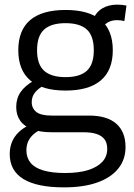

<svg xmlns="http://www.w3.org/2000/svg" viewBox="-20 -589 579 829"><path d="M256 220Q140 220 81 184Q22 148 22 76Q22 48 31.5 24.5Q41 1 60.5 -18Q80 -37 110 -51L164 -33Q140 -23 124.5 -9Q109 5 101.5 22Q94 39 94 60Q94 92 112 114Q130 136 167.5 147Q205 158 261 158Q320 158 360 145.5Q400 133 421.5 110Q443 87 443 54Q443 29 432 13.5Q421 -2 398.5 -10Q376 -18 340 -18H203Q154 -18 119.5 -30.5Q85 -43 67.5 -67.5Q50 -92 50 -127Q50 -164 69 -191.5Q88 -219 125 -240L173 -222Q146 -208 131.5 -190Q117 -172 117 -148Q117 -121 137 -105.5Q157 -90 202 -90H364Q442 -90 482 -55Q522 -20 522 46Q522 100 490.5 139Q459 178 400 199Q341 220 256 220ZM263 -198Q162 -198 110.5 -242Q59 -286 59 -372Q59 -459 110.5 -502.5Q162 -546 263 -546Q364 -546 415.5 -502.5Q467 -459 467 -372Q467 -286 415.5 -242Q364 -198 263 -198ZM263 -256Q325 -256 355 -283.5Q385 -311 385 -372Q385 -434 355 -461.5Q325 -489 263 -489Q201 -489 170.5 -461.5Q140 -434 140 -372Q140 -311 170.5 -283.5Q201 -256 263 -256ZM417 -460 382 -505Q395 -537 422 -553Q449 -569 486 -569Q497 -569 506.5 -568Q516 -567 526 -565L517 -498Q510 -500 502 -501Q494 -502 485 -502Q462 -502 445 -492Q428 -482 417 -460Z"/></svg>

Font: Georama ExtraCondensed Thin
Style: Regular
Weight: 400
Version: Version 1.001